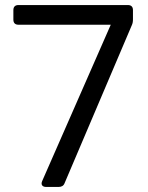

<svg xmlns="http://www.w3.org/2000/svg" viewBox="-20 -741 586 761"><path d="M487 -721H53C40 -721 33 -714 33 -701V-663C33 -650 40 -643 53 -643H419L147 -23C141 -9 148 0 163 0H212C223 0 232 -4 236 -15L502 -640C506 -648 507 -656 507 -665V-701C507 -714 500 -721 487 -721Z"/></svg>

Font: Arvore Sans
Style: Regular
Weight: 400
Designer: Jonny Pinhorn (Latin) Dan Schunck (customization for Arvore)
Version: Version 1.000;Glyphs 3.3 (3305)